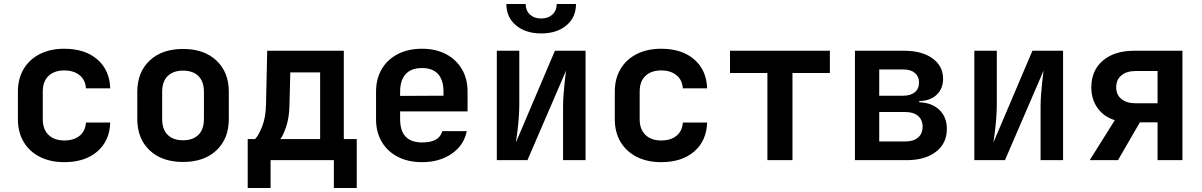

<svg xmlns="http://www.w3.org/2000/svg" viewBox="-20 -805 6040 965"><path d="M303 10Q233 10 180.5 -16.5Q128 -43 99 -91.5Q70 -140 70 -206V-344Q70 -410 99 -458.5Q128 -507 180.5 -533.5Q233 -560 303 -560Q407 -560 469 -506.5Q531 -453 534 -361H412Q409 -404 379.5 -427.5Q350 -451 303 -451Q253 -451 224 -423.5Q195 -396 195 -345V-206Q195 -155 224 -127Q253 -99 303 -99Q351 -99 380 -122.5Q409 -146 412 -189H534Q531 -97 469 -43.5Q407 10 303 10Z M900 9Q794 9 732 -49.5Q670 -108 670 -207V-343Q670 -442 732 -500.5Q794 -559 900 -559Q1006 -559 1068 -500.5Q1130 -442 1130 -344V-207Q1130 -108 1068 -49.5Q1006 9 900 9ZM900 -100Q950 -100 977.5 -127.5Q1005 -155 1005 -207V-343Q1005 -395 977.5 -422.5Q950 -450 900 -450Q850 -450 822.5 -422.5Q795 -395 795 -343V-207Q795 -155 822.5 -127.5Q850 -100 900 -100Z M1225 140V-106H1262Q1279 -123 1297.5 -169Q1316 -215 1317 -282L1323 -550H1708V-106H1773V140H1658V0H1340V140ZM1389 -106H1589V-441H1439L1435 -282Q1434 -215 1418.5 -169Q1403 -123 1389 -106Z M2101 10Q2031 10 1979 -17Q1927 -44 1898.5 -92.5Q1870 -141 1870 -206V-344Q1870 -409 1898.5 -457.5Q1927 -506 1979 -533Q2031 -560 2101 -560Q2170 -560 2221.5 -533Q2273 -506 2301.5 -457.5Q2330 -409 2330 -344V-245H1991V-206Q1991 -89 2102 -89Q2188 -89 2203 -146H2326Q2312 -75 2250.5 -32.5Q2189 10 2101 10ZM1991 -344V-323L2209 -324V-345Q2209 -402 2182 -432.5Q2155 -463 2101 -463Q2046 -463 2018.5 -432Q1991 -401 1991 -344Z M2477 0V-550H2590V-279Q2590 -252 2587.5 -217Q2585 -182 2581 -148Q2577 -114 2573 -89L2769 -550H2923V0H2810V-271Q2810 -298 2812.5 -331Q2815 -364 2818.5 -396Q2822 -428 2825 -450L2631 0ZM2700 -637Q2622 -637 2573.5 -677.5Q2525 -718 2525 -785H2622Q2622 -752 2643.5 -732Q2665 -712 2700 -712Q2735 -712 2756.5 -732Q2778 -752 2778 -785H2875Q2875 -718 2827 -677.5Q2779 -637 2700 -637Z M3303 10Q3233 10 3180.5 -16.5Q3128 -43 3099 -91.5Q3070 -140 3070 -206V-344Q3070 -410 3099 -458.5Q3128 -507 3180.5 -533.5Q3233 -560 3303 -560Q3407 -560 3469 -506.5Q3531 -453 3534 -361H3412Q3409 -404 3379.5 -427.5Q3350 -451 3303 -451Q3253 -451 3224 -423.5Q3195 -396 3195 -345V-206Q3195 -155 3224 -127Q3253 -99 3303 -99Q3351 -99 3380 -122.5Q3409 -146 3412 -189H3534Q3531 -97 3469 -43.5Q3407 10 3303 10Z M3837 0V-438H3649V-550H4151V-438H3963V0Z M4277 0V-550H4523Q4614 -550 4667 -511.5Q4720 -473 4720 -409Q4720 -359 4687.5 -328.5Q4655 -298 4600 -297V-291Q4663 -289 4701 -253Q4739 -217 4739 -157Q4739 -85 4684.5 -42.5Q4630 0 4537 0ZM4399 -324H4520Q4557 -324 4578 -341.5Q4599 -359 4599 -390Q4599 -421 4578 -438.5Q4557 -456 4520 -456H4399ZM4399 -94H4530Q4571 -94 4594 -113.5Q4617 -133 4617 -168Q4617 -203 4594 -222.5Q4571 -242 4530 -242H4399Z M4877 0V-550H4990V-279Q4990 -252 4987.5 -217Q4985 -182 4981 -148Q4977 -114 4973 -89L5169 -550H5323V0H5210V-271Q5210 -298 5212.5 -331Q5215 -364 5218.5 -396Q5222 -428 5225 -450L5031 0Z M5457 0 5583 -201Q5528 -218 5496.5 -262Q5465 -306 5465 -365Q5465 -451 5523 -500.5Q5581 -550 5682 -550H5923V0H5798V-190H5709L5599 0ZM5687 -286H5798V-448H5687Q5642 -448 5616 -426Q5590 -404 5590 -366Q5590 -329 5616 -307.5Q5642 -286 5687 -286Z"/></svg>

Font: NKDuy Mono
Style: Bold
Weight: 700
Monospace: yes
Designer: NKDuy
Foundry: NKDuy
Version: Version 2.251; ttfautohint (v1.8.4.7-5d5b)